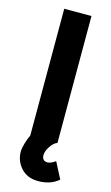

<svg xmlns="http://www.w3.org/2000/svg" viewBox="-135 -729 576 994"><g transform="rotate(15 152.5 -231.5)"><path d="M225 -680V0Q205 7 188 33Q171 59 171 81Q171 93 178 102Q185 111 201 111Q208 111 219.5 106.5Q231 102 243 93L288 180Q266 199 238.5 208Q211 217 179 217Q120 217 86.5 179.5Q53 142 53 93Q53 74 61.5 45.5Q70 17 79 0V-680Z"/></g></svg>

Font: Palanquin Dark Medium
Style: Regular
Weight: 500
Designer: Pria Ravichandran
Version: Version 1.001